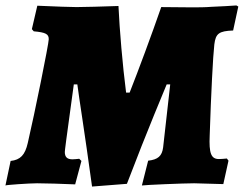

<svg xmlns="http://www.w3.org/2000/svg" viewBox="-45 -673 895 705"><path d="M742 -510C747 -550 759 -559 811 -561L830 -649L823 -653C805 -652 767 -649 732 -648C707 -646 683 -646 658 -646C622 -646 585 -647 547 -647C512 -546 463 -414 431 -333H418C405 -434 394 -564 390 -651C329 -649 266 -647 236 -647C212 -647 163 -649 92 -652L72 -566L79 -558C123 -554 134 -548 134 -529C134 -512 82 -255 57 -148C47 -104 30 -86 -6 -82L-25 8C-24 6 63 0 91 0C117 0 188 2 231 4L254 -82L246 -90C238 -89 226 -88 221 -88C202 -88 193 -96 193 -115C193 -120 196 -145 226 -363H239C246 -308 264 -200 293 12L421 2C496 -195 564 -355 567 -363H580L554 -132C550 -100 535 -87 499 -83L476 8C488 6 629 0 668 0L775 3L794 -83L788 -91C778 -90 767 -89 759 -89C730 -89 722 -110 725 -176C730 -329 737 -467 742 -510Z"/></svg>

Font: Alegreya SC Black
Style: Italic
Weight: 900
Italic angle: -7°
Designer: Juan Pablo del Peral
Foundry: Huerta Tipografica
Version: Version 2.007;PS 002.007;hotconv 1.0.88;makeotf.lib2.5.64775